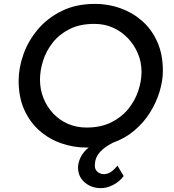

<svg xmlns="http://www.w3.org/2000/svg" viewBox="-20 -753 897 989"><path d="M569 -24Q537 -10 502.5 -1.5Q468 7 424 7Q359 7 296.5 -14.5Q234 -36 184.5 -79Q135 -122 105.5 -186.5Q76 -251 76 -337Q76 -403 100.5 -472.5Q125 -542 174.5 -601Q224 -660 298 -696.5Q372 -733 470 -733Q536 -733 598 -711.5Q660 -690 710 -647Q760 -604 789.5 -539Q819 -474 819 -388Q819 -337 802 -281Q785 -225 752.5 -173Q720 -121 672 -80.5Q624 -40 562 -18Q520 3 495.5 29.5Q471 56 469 90Q466 117 480 130Q494 143 512 144Q532 145 550.5 133Q569 121 585 100L617 154Q596 183 561 200.5Q526 218 494 216Q447 214 414.5 185Q382 156 382 109Q382 89 392 64.5Q402 40 424 18Q446 -4 481 -16ZM426 -96Q499 -96 552.5 -122.5Q606 -149 640.5 -191.5Q675 -234 692 -284.5Q709 -335 709 -383Q709 -433 690.5 -477Q672 -521 639.5 -555.5Q607 -590 563 -610Q519 -630 466 -630Q392 -630 339 -603.5Q286 -577 252 -534Q218 -491 202 -440.5Q186 -390 186 -343Q186 -293 203.5 -248.5Q221 -204 253 -169.5Q285 -135 329 -115.5Q373 -96 426 -96Z"/></svg>

Font: Josefin Sans Medium
Style: Italic
Weight: 500
Italic angle: -7°
Designer: Santiago Orozco
Foundry: Typemade
Version: Version 2.000